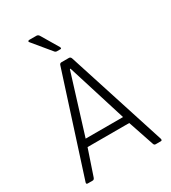

<svg xmlns="http://www.w3.org/2000/svg" viewBox="-201 -940 933 1045"><g transform="rotate(-30 266.0 -418.0)"><path d="M273 -707H252Q242 -707 236 -716L146 -825Q142 -830 144.5 -833Q147 -836 152 -836H196Q208 -836 214 -825L277 -719Q283 -707 273 -707ZM68 0H37Q26 0 30 -12L229 -631Q232 -643 243 -643H290Q300 -643 304 -631L503 -12Q506 0 496 0H464Q454 0 451 -12L397 -172H135L81 -12Q77 0 68 0ZM264 -588 149 -217H384L268 -588Z"/></g></svg>

Font: Rajdhani
Style: Regular
Weight: 400
Designer: Satya Rajpurohit, Jyotish Sonowal
Foundry: Indian Type Foundry
Version: Version 1.201;PS 1.0;hotconv 1.0.78;makeotf.lib2.5.61930; tt